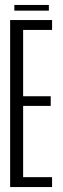

<svg xmlns="http://www.w3.org/2000/svg" viewBox="-20 -756 256 776"><path d="M21 0H190.5V-40H73.5V-328H185V-367H73.5V-635H190.5V-675H21ZM38 -713H177.5V-736H38Z"/></svg>

Font: Anybody ExtraCondensed Light
Style: Regular
Weight: 300
Width: 2
Version: Version 1.113;gftools[0.9.25]